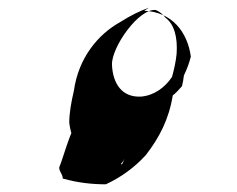

<svg xmlns="http://www.w3.org/2000/svg" viewBox="-20 -624 615 499"><path d="M303 -212C285 -144 288 -327 208 -312C198 -308 179 -295 171 -288C163 -281 140 -202 135 -192C130 -182 144 -171 143 -160C182 -149 219 -145 255 -145C294 -163 329 -188 359 -221C394 -266 419 -314 429 -376C437 -382 445 -391 453 -400C455 -409 457 -418 458 -428C466 -444 472 -461 476 -477C467 -542 426 -593 355 -596C359 -599 363 -601 367 -604C342 -595 318 -583 293 -567C235 -535 184 -474 172 -388C165 -358 160 -330 160 -305C168 -239 209 -195 266 -192C284 -186 298 -197 303 -212ZM271 -456C270 -502 341 -603 385 -598C396 -593 403 -587 410 -578C433 -561 442 -527 439 -484C437 -463 432 -442 427 -424C409 -397 381 -376 347 -373C297 -370 273 -407 271 -456Z"/></svg>

Font: Ugly Stick
Style: It
Weight: 400
Designer: Stig
Foundry: Cannot Into Space Fonts
Version: Version 0.99